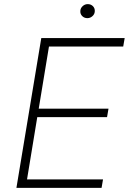

<svg xmlns="http://www.w3.org/2000/svg" viewBox="-20 -912 628 932"><path d="M59.7 0 180.4 -727.3H585.2L578.1 -686.1H217.7L168 -384.6H506.7L499.6 -343.4H160.9L111.2 -41.2H480.1L473 0ZM404.1 -823.9Q388.8 -823.9 378.7 -834.3Q368.6 -844.8 370 -859.7Q370.7 -872.5 381.4 -882.3Q392 -892 405.9 -892Q421.5 -892 431.5 -881.6Q441.4 -871.1 440 -856.2Q439.3 -843 428.6 -833.5Q418 -823.9 404.1 -823.9Z"/></svg>

Font: Inter Extra Light  BETA
Style: Italic
Weight: 200
Italic angle: 9.39999°
Designer: Rasmus Andersson
Foundry: rsms
Version: Version 3.011;git-f93a4a705